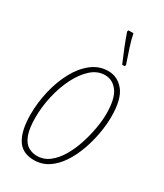

<svg xmlns="http://www.w3.org/2000/svg" viewBox="-194 -844 799 933"><g transform="rotate(30 206.0 -378.0)"><path d="M158 10Q91 10 62 -38.5Q33 -87 33 -174Q33 -241 48.5 -307Q64 -373 93 -427Q122 -481 163.5 -513.5Q205 -546 256 -546Q309 -546 344 -502.5Q379 -459 379 -361Q379 -316 370 -265Q361 -214 343.5 -165.5Q326 -117 299.5 -77Q273 -37 237.5 -13.5Q202 10 158 10ZM160 -15Q198 -15 228.5 -38.5Q259 -62 282 -101Q305 -140 320 -186Q335 -232 343 -277.5Q351 -323 351 -360Q351 -446 323 -483.5Q295 -521 252 -521Q210 -521 175 -489.5Q140 -458 114.5 -407Q89 -356 75 -295Q61 -234 61 -174Q61 -113 74 -78Q87 -43 109.5 -29Q132 -15 160 -15ZM298 -606Q279 -650 265.5 -684Q252 -718 238 -758L241 -766H269Q274 -738 287.5 -696Q301 -654 315 -614L312 -606Z"/></g></svg>

Font: Noto Serif ExtraCondensed Thin
Style: Italic
Weight: 100
Width: 2
Italic angle: -12°
Designer: Monotype Design Team
Foundry: Monotype Imaging Inc.
Version: Version 2.013